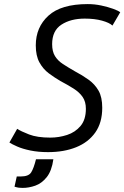

<svg xmlns="http://www.w3.org/2000/svg" viewBox="-20 -729 608 939"><path d="M215 15Q167 15 128.5 7Q90 -1 64 -12.5Q38 -24 26 -32L64 -99Q82 -87 122 -71.5Q162 -56 226 -56Q268 -56 308 -69Q348 -82 374 -113Q400 -144 400 -197Q400 -232 384 -255Q368 -278 339.5 -296Q311 -314 275 -333Q246 -350 218.5 -370.5Q191 -391 173 -423.5Q155 -456 155 -507Q155 -596 217 -652.5Q279 -709 409 -709Q443 -709 475.5 -702Q508 -695 533 -686Q558 -677 568 -669L530 -604Q515 -618 479 -628Q443 -638 394 -638Q326 -638 280.5 -608.5Q235 -579 235 -513Q235 -477 249 -454.5Q263 -432 287.5 -416Q312 -400 345 -381Q383 -361 413.5 -339Q444 -317 462 -285.5Q480 -254 480 -202Q480 -129 446 -81Q412 -33 352.5 -9Q293 15 215 15ZM91 190Q81 190 72.5 189Q64 188 51 184L62 134H82Q120 134 132.5 114Q145 94 156 50H241Q233 107 208.5 137.5Q184 168 152.5 179Q121 190 91 190Z"/></svg>

Font: Ubuntu Sans Mono
Style: Italic
Weight: 400
Italic angle: -13.5°
Monospace: yes
Designer: Dalton Maag Ltd
Foundry: Dalton Maag Ltd
Version: Version 1.006